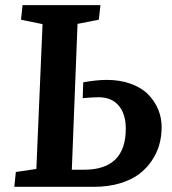

<svg xmlns="http://www.w3.org/2000/svg" viewBox="-20 -720 663 740"><path d="M144 -627 61 -644 66.9 -700.2H367.2L360.8 -644L278.8 -627.9L256.8 -65.9H304.2Q464.8 -65.9 464.8 -224.1Q464.8 -280.8 437.5 -313Q410.2 -345.2 359.9 -345.2Q340.8 -345.2 298.8 -341.8L300.8 -402.8Q353.5 -412.1 391.1 -412.1Q443.4 -412.1 485.1 -396.7Q526.9 -381.3 552 -355.2Q577.1 -329.1 590.1 -297.1Q603 -265.1 603 -230Q603 -195.3 594.2 -163.3Q585.4 -131.3 565.4 -101.3Q545.4 -71.3 516.1 -49.1Q486.8 -26.9 442.1 -13.4Q397.5 0 342.8 0H35.2L41 -57.1L120.1 -68.8Z"/></svg>

Font: Literata Book
Style: Bold Italic
Weight: 700
Italic angle: -3°
Designer: Latin by Veronika Burian and Jose Scaglione. Greek by Irene Vlachou. Cyrillic by Vera Evstafieva
Foundry: TypeTogether
Version: Version 1.003;PS 001.003;hotconv 1.0.88;makeotf.lib2.5.64775